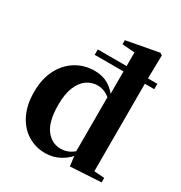

<svg xmlns="http://www.w3.org/2000/svg" viewBox="-193 -959 1050 1114"><g transform="rotate(30 332.5 -402.5)"><path d="M234 -621V-657H633V-621ZM196 -266Q196 -154 235 -102Q274 -50 334 -50Q363 -50 388 -61.5Q413 -73 437 -98L458 -89L448 -81Q414 -34 368.5 -8.5Q323 17 269 17Q204 17 151 -16Q98 -49 67.5 -111Q37 -173 37 -259Q37 -348 70 -411Q103 -474 158.5 -507.5Q214 -541 282 -541Q336 -541 376.5 -516.5Q417 -492 450 -440H460L440 -427Q415 -453 390 -464.5Q365 -476 339 -476Q300 -476 267.5 -453.5Q235 -431 215.5 -384.5Q196 -338 196 -266ZM639 0 433 12 422 -78 421 -79V-449L427 -459V-748L343 -755V-782L558 -822L573 -813L570 -644V-35L639 -30Z"/></g></svg>

Font: Noto Serif JP ExtraBold
Style: Regular
Weight: 800
Designer: Ryoko NISHIZUKA 西塚涼子 (kana & ideographs); Frank Grießhammer (Latin, Greek & Cyrillic); Wenlong ZHANG 张文龙 (bopomofo); San
Foundry: Adobe
Version: Version 2.003-H1;hotconv 1.1.1;makeotfexe 2.6.0